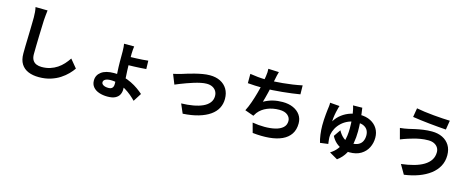

<svg xmlns="http://www.w3.org/2000/svg" viewBox="-39 -1593 6078 2472"><g transform="rotate(15 3000.0 -356.5)"><path d="M371 -793Q367 -762 363.5 -726Q360 -690 358 -660Q357 -619 354.5 -560.5Q352 -502 350.5 -438Q349 -374 347.5 -312Q346 -250 346 -204Q346 -154 364.5 -124.5Q383 -95 414 -82.5Q445 -70 484 -70Q546 -70 597 -86.5Q648 -103 690 -131Q732 -159 765.5 -196Q799 -233 826 -274L917 -164Q893 -128 854 -88Q815 -48 761.5 -13Q708 22 638 44Q568 66 483 66Q401 66 340.5 40.5Q280 15 246.5 -38.5Q213 -92 213 -177Q213 -218 214 -270.5Q215 -323 217 -380Q219 -437 220 -491.5Q221 -546 222 -590Q223 -634 223 -660Q223 -696 220 -730.5Q217 -765 210 -795Z M1568 -634Q1566 -620 1563 -591.5Q1560 -563 1560 -537Q1560 -520 1560 -493Q1560 -466 1560 -436.5Q1560 -407 1560 -384Q1560 -353 1562.5 -308.5Q1565 -264 1567.5 -216.5Q1570 -169 1572.5 -127.5Q1575 -86 1575 -62Q1575 -25 1559 7Q1543 39 1505 59Q1467 79 1400 79Q1340 79 1289.5 62Q1239 45 1209.5 10Q1180 -25 1180 -77Q1180 -149 1239 -192.5Q1298 -236 1407 -236Q1473 -236 1533 -219.5Q1593 -203 1645 -177.5Q1697 -152 1739 -122Q1781 -92 1811 -65L1742 44Q1713 14 1675 -18Q1637 -50 1592.5 -76.5Q1548 -103 1497.5 -120Q1447 -137 1392 -137Q1344 -137 1318.5 -122.5Q1293 -108 1293 -83Q1293 -61 1318 -46.5Q1343 -32 1385 -32Q1419 -32 1435.5 -49.5Q1452 -67 1452 -102Q1452 -129 1450.5 -166Q1449 -203 1446.5 -243.5Q1444 -284 1442.5 -323Q1441 -362 1441 -394Q1441 -413 1441 -439.5Q1441 -466 1441 -492Q1441 -518 1441 -535Q1441 -564 1438.5 -592Q1436 -620 1433 -634ZM1506 -489Q1523 -489 1557 -490Q1591 -491 1632.5 -492.5Q1674 -494 1716 -497Q1758 -500 1791 -504L1794 -393Q1761 -390 1719 -387.5Q1677 -385 1635 -383.5Q1593 -382 1559 -381.5Q1525 -381 1507 -381Z M2143 -423Q2166 -428 2196 -435.5Q2226 -443 2249 -450Q2274 -458 2316 -471Q2358 -484 2408.5 -497Q2459 -510 2510.5 -519Q2562 -528 2608 -528Q2687 -528 2746.5 -498.5Q2806 -469 2839 -414Q2872 -359 2872 -283Q2872 -215 2842.5 -159Q2813 -103 2753 -61Q2693 -19 2603.5 7.5Q2514 34 2395 41L2342 -82Q2428 -84 2500.5 -97Q2573 -110 2626.5 -134.5Q2680 -159 2709.5 -197Q2739 -235 2739 -285Q2739 -323 2721.5 -351.5Q2704 -380 2672 -396Q2640 -412 2596 -412Q2561 -412 2518 -403Q2475 -394 2429.5 -380Q2384 -366 2340 -350Q2296 -334 2258 -319Q2220 -304 2195 -293Z M3453 -797Q3445 -771 3439.5 -745.5Q3434 -720 3429 -695Q3424 -671 3417.5 -640Q3411 -609 3403.5 -574.5Q3396 -540 3387.5 -505Q3379 -470 3370 -436.5Q3361 -403 3353 -375Q3414 -409 3474 -423.5Q3534 -438 3601 -438Q3682 -438 3742.5 -411Q3803 -384 3836.5 -336Q3870 -288 3870 -224Q3870 -140 3831.5 -82Q3793 -24 3721.5 9Q3650 42 3550.5 51Q3451 60 3330 47L3295 -82Q3377 -68 3455.5 -68Q3534 -68 3597 -83Q3660 -98 3697.5 -131.5Q3735 -165 3735 -220Q3735 -265 3697 -297.5Q3659 -330 3586 -330Q3499 -330 3426.5 -300Q3354 -270 3309 -213Q3302 -202 3295.5 -192Q3289 -182 3281 -169L3163 -211Q3191 -265 3215 -334Q3239 -403 3258 -473Q3277 -543 3289 -603.5Q3301 -664 3306 -702Q3311 -734 3312 -756.5Q3313 -779 3311 -803ZM3104 -680Q3152 -672 3208 -666.5Q3264 -661 3311 -661Q3359 -661 3416.5 -664Q3474 -667 3538 -673Q3602 -679 3666.5 -688.5Q3731 -698 3793 -711L3795 -592Q3747 -584 3686.5 -576Q3626 -568 3560 -561.5Q3494 -555 3430 -551Q3366 -547 3312 -547Q3254 -547 3201.5 -549.5Q3149 -552 3104 -556Z M4320 -577Q4315 -564 4311 -549Q4307 -534 4305 -524Q4301 -509 4296.5 -489.5Q4292 -470 4288.5 -448Q4285 -426 4282.5 -404Q4280 -382 4280 -362Q4316 -421 4368.5 -460Q4421 -499 4481 -518Q4541 -537 4601 -537Q4687 -537 4747 -506Q4807 -475 4839 -422Q4871 -369 4871 -301Q4871 -230 4840.5 -169Q4810 -108 4749 -71Q4688 -34 4597 -34Q4549 -34 4501.5 -50.5Q4454 -67 4414.5 -101.5Q4375 -136 4349 -187L4412 -278Q4441 -223 4484 -188Q4527 -153 4593 -153Q4650 -153 4685 -171.5Q4720 -190 4736 -223.5Q4752 -257 4752 -300Q4752 -338 4736.5 -367.5Q4721 -397 4686.5 -415Q4652 -433 4596 -433Q4532 -433 4480.5 -411Q4429 -389 4391 -353.5Q4353 -318 4330.5 -276Q4308 -234 4301 -194Q4300 -184 4299 -174.5Q4298 -165 4298 -155Q4298 -148 4299.5 -131Q4301 -114 4303 -96.5Q4305 -79 4307 -68L4200 -54Q4187 -96 4178.5 -157.5Q4170 -219 4170 -279Q4170 -317 4172 -354.5Q4174 -392 4177.5 -426.5Q4181 -461 4184 -489Q4187 -517 4190 -535Q4192 -549 4192.5 -563Q4193 -577 4192 -587ZM4609 -632Q4614 -602 4620 -553Q4626 -504 4630.5 -444.5Q4635 -385 4635 -322Q4635 -244 4621.5 -168Q4608 -92 4571.5 -24.5Q4535 43 4466 94L4357 31Q4411 -3 4443.5 -45.5Q4476 -88 4493 -136Q4510 -184 4516.5 -234Q4523 -284 4523 -333Q4523 -407 4516.5 -470.5Q4510 -534 4501 -575Q4498 -590 4494.5 -603Q4491 -616 4486 -630Z M5685 -327Q5685 -360 5668.5 -387Q5652 -414 5619.5 -430.5Q5587 -447 5539 -447Q5485 -447 5434.5 -438Q5384 -429 5344.5 -417.5Q5305 -406 5279 -398Q5257 -392 5230.5 -381.5Q5204 -371 5182 -363L5144 -506Q5170 -508 5200 -513Q5230 -518 5254 -523Q5291 -532 5338.5 -542.5Q5386 -553 5442 -561Q5498 -569 5556 -569Q5636 -569 5696.5 -539.5Q5757 -510 5791 -455Q5825 -400 5825 -322Q5825 -242 5790 -177Q5755 -112 5691 -63.5Q5627 -15 5540 17Q5453 49 5349 63L5277 -61Q5370 -72 5445.5 -93Q5521 -114 5574.5 -146.5Q5628 -179 5656.5 -223.5Q5685 -268 5685 -327ZM5292 -807Q5335 -798 5395.5 -790Q5456 -782 5520.5 -776Q5585 -770 5643.5 -766.5Q5702 -763 5741 -762L5721 -639Q5677 -642 5618 -647Q5559 -652 5496 -658.5Q5433 -665 5374.5 -672.5Q5316 -680 5272 -687Z"/></g></svg>

Font: Noto Sans SC
Style: Bold
Weight: 700
Designer: Ryoko NISHIZUKA  (kana, bopomofo & ideographs); Paul D. Hunt (Latin, Greek & Cyrillic); Sandoll Communications , Soo-you
Foundry: Adobe
Version: Version 2.004-H2;hotconv 1.0.118;makeotfexe 2.5.65603